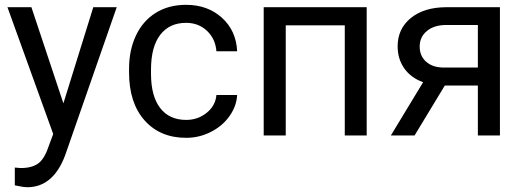

<svg xmlns="http://www.w3.org/2000/svg" viewBox="-20 -558 2156 791"><path d="M241.2 -132.3 364.3 -528.3H460.9L248.5 81.5Q199.2 213.4 91.8 213.4L74.7 211.9L41 205.6V132.3L65.4 134.3Q111.3 134.3 137 115.7Q162.6 97.2 179.2 47.9L199.2 -5.9L10.7 -528.3H109.4Z M747.1 -64Q795.4 -64 831.5 -93.3Q867.7 -122.6 871.6 -166.5H957Q954.6 -121.1 925.8 -80.1Q897 -39.1 848.9 -14.6Q800.8 9.8 747.1 9.8Q639.2 9.8 575.4 -62.3Q511.7 -134.3 511.7 -259.3V-274.4Q511.7 -351.6 540 -411.6Q568.4 -471.7 621.3 -504.9Q674.3 -538.1 746.6 -538.1Q835.4 -538.1 894.3 -484.9Q953.1 -431.6 957 -346.7H871.6Q867.7 -397.9 832.8 -430.9Q797.9 -463.9 746.6 -463.9Q677.7 -463.9 639.9 -414.3Q602.1 -364.7 602.1 -271V-253.9Q602.1 -162.6 639.6 -113.3Q677.2 -64 747.1 -64Z M1490.7 0H1400.4V-453.6H1157.2V0H1066.4V-528.3H1490.7Z M2039.6 -528.3V0H1948.7V-205.6H1812.5L1688 0H1590.3L1723.1 -219.2Q1672.4 -237.8 1645.3 -276.6Q1618.2 -315.4 1618.2 -367.2Q1618.2 -439.5 1672.4 -483.6Q1726.6 -527.8 1817.4 -528.3ZM1709 -366.2Q1709 -327.6 1735.4 -304Q1761.7 -280.3 1805.2 -279.8H1948.7V-455.1H1818.8Q1768.6 -455.1 1738.8 -430.4Q1709 -405.8 1709 -366.2Z"/></svg>

Font: RobotoInd
Style: Regular
Weight: 400
Designer: Google
Version: Version 2.001101; 2014